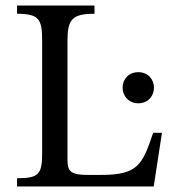

<svg xmlns="http://www.w3.org/2000/svg" viewBox="-20 -677 645 697"><path d="M568 -195H536C497 -79 481 -42 347 -42H301C242 -42 225 -51 225 -95V-529C225 -607 242 -627 323 -627V-657H42V-627C122 -627 133 -607 133 -530V-123C133 -45 122 -30 42 -30V0H538ZM482 -415C447 -415 425 -389 425 -359C425 -328 448 -302 482 -302C517 -302 539 -328 539 -359C539 -389 517 -415 482 -415Z"/></svg>

Font: STIX Two Math
Style: Regular
Weight: 400
Designer: Ross Mills, John Hudson & Paul Hanslow, Tiro Typeworks Ltd; with portions MicroPress Inc., with additions and correction
Foundry: Tiro Typeworks Ltd
Version: Version 2.02 b142